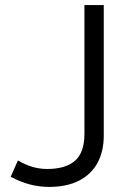

<svg xmlns="http://www.w3.org/2000/svg" viewBox="-20 -720 524 755"><path d="M173.5 15Q133 15 95.5 4.8Q58 -5.5 22 -25L50.5 -89Q77.5 -73 106.2 -64.2Q135 -55.5 165.5 -55.5Q237.5 -55.5 274.8 -87.8Q312 -120 312 -194V-700H388V-186.5Q388 -124.5 363.2 -79.2Q338.5 -34 290.5 -9.5Q242.5 15 173.5 15Z"/></svg>

Font: Geologica Roman ExtraLight
Style: Regular
Weight: 250
Designer: Sindre Bremnes, Frode Helland
Foundry: Monokrom Skriftforlag AS
Version: Version 1.010;gftools[0.9.28]